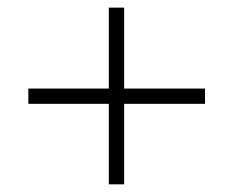

<svg xmlns="http://www.w3.org/2000/svg" viewBox="-20 -605 611 503"><path d="M305.2 -373H517.1V-333H305.2V-122.1H265.1V-333H54.2V-373H265.1V-585H305.2Z"/></svg>

Font: CAA NEO Sans Light
Style: Regular
Weight: 300
Version: Version 1.10